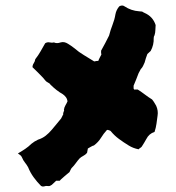

<svg xmlns="http://www.w3.org/2000/svg" viewBox="-20 -642 638 697"><path d="M147 33Q143 34 138.5 35Q134 36 129 33Q115 19 102.5 2Q90 -15 82 -35Q77 -44 70.5 -52Q64 -60 60 -70Q58 -75 54 -78.5Q50 -82 45 -85Q59 -93 71.5 -101.5Q84 -110 94 -120Q105 -129 118 -135Q134 -140 146 -149.5Q158 -159 168 -171Q177 -182 185.5 -192Q194 -202 202 -212L210 -228Q208 -230 211 -236Q214 -242 212 -243Q213 -252 217.5 -259.5Q222 -267 225 -274Q224 -283 219 -289.5Q214 -296 208 -300Q185 -313 163 -335Q160 -340 153 -343Q147 -346 143.5 -351Q140 -356 136 -360Q118 -379 98 -398Q98 -406 102.5 -412.5Q107 -419 108 -427Q119 -441 127.5 -456Q136 -471 144 -485Q152 -490 160.5 -488Q169 -486 176 -488Q186 -483 200 -488Q213 -492 227 -483Q237 -477 250 -467Q266 -453 284.5 -442Q303 -431 322 -419Q327 -420 330 -420.5Q333 -421 337 -421Q339 -427 342 -432.5Q345 -438 348 -444Q347 -447 347 -450.5Q347 -454 347 -458Q355 -472 362 -485.5Q369 -499 376 -513Q381 -533 388.5 -552Q396 -571 399 -590Q402 -606 413 -619Q424 -625 432 -619Q456 -603 485 -601Q488 -601 490.5 -600.5Q493 -600 496 -600Q498 -599 500 -597.5Q502 -596 505 -595Q535 -582 545 -551Q544 -542 544 -533Q544 -524 541 -514Q538 -510 538 -504Q539 -479 527 -457Q524 -454 521 -451.5Q518 -449 515 -446Q512 -438 509.5 -430.5Q507 -423 505 -415Q502 -408 499 -402Q496 -396 491 -391Q489 -387 487 -383.5Q485 -380 483 -376Q479 -365 474.5 -354Q470 -343 465 -331V-320Q467 -319 466.5 -318Q466 -317 466 -317H480Q494 -308 506.5 -298.5Q519 -289 532 -281Q537 -275 540.5 -269Q544 -263 547 -258Q555 -240 552 -222Q550 -207 548 -192.5Q546 -178 541 -163Q521 -157 511 -137Q507 -130 503.5 -124Q500 -118 496 -112Q494 -108 490.5 -106Q487 -104 483 -100Q473 -102 464 -105.5Q455 -109 447 -114Q429 -125 412 -137.5Q395 -150 382 -166Q380 -168 377.5 -168.5Q375 -169 373 -170Q372 -171 371 -170.5Q370 -170 368 -170Q356 -157 346.5 -141.5Q337 -126 321 -114Q316 -113 310.5 -109.5Q305 -106 299 -103Q298 -99 297.5 -95Q297 -91 296 -87Q290 -80 282 -76Q274 -72 268 -66Q261 -58 255 -49.5Q249 -41 241 -33Q238 -30 236.5 -26Q235 -22 232 -17Q228 -14 223.5 -10Q219 -6 214 -2Q210 2 205 6Q200 10 197 14H184Q180 18 175 22.5Q170 27 168 29Q161 34 156.5 33.5Q152 33 147 33Z"/></svg>

Font: Darumadrop One
Style: Regular
Weight: 400
Version: Version 1.000